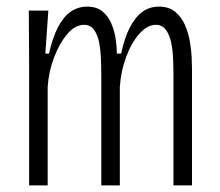

<svg xmlns="http://www.w3.org/2000/svg" viewBox="-20 -560 664 580"><path d="M68 0V-370L67 -528H126L117 -398H128Q139 -447 155.5 -478.5Q172 -510 194 -525Q216 -540 243 -540Q272 -540 289.5 -525.5Q307 -511 316.5 -488.5Q326 -466 329.5 -442Q333 -418 333 -398H346Q356 -446 372.5 -477.5Q389 -509 410.5 -524.5Q432 -540 460 -540Q490 -540 509 -524.5Q528 -509 538.5 -485Q549 -461 553.5 -435Q558 -409 559 -386.5Q560 -364 560 -352V0H504V-328Q504 -353 503 -381Q502 -409 497 -432Q492 -455 481 -470Q470 -485 451 -485Q425 -485 401 -458Q377 -431 361 -388Q345 -345 342 -297V0H286V-327Q286 -352 285 -380Q284 -408 279.5 -431.5Q275 -455 264 -470Q253 -485 234 -485Q207 -485 183.5 -457.5Q160 -430 143.5 -387Q127 -344 124 -297V0Z"/></svg>

Font: Bricolage Grotesque Condensed ExtraLight
Style: Regular
Weight: 250
Width: 3
Designer: Mathieu Triay
Foundry: Atelier Triay
Version: Version 1.000;gftools[0.9.30]